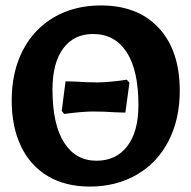

<svg xmlns="http://www.w3.org/2000/svg" viewBox="-20 -674 703 706"><path d="M23 -305Q23 -409 63.5 -488Q104 -567 178.5 -610.5Q253 -654 351 -654Q487 -654 564 -571Q641 -488 641 -340Q641 -236 600 -156Q559 -76 483.5 -32Q408 12 310 12Q221 12 156.5 -26Q92 -64 57.5 -135.5Q23 -207 23 -305ZM489 -288Q489 -416 445.5 -482.5Q402 -549 322 -549Q252 -549 212.5 -496Q173 -443 173 -345Q173 -217 215.5 -150Q258 -83 335 -83Q407 -83 448 -136.5Q489 -190 489 -288ZM207 -266 221 -375 257 -374Q299 -371 340 -371Q358 -371 390.5 -374Q423 -377 446 -381L456 -370L441 -260L405 -261Q363 -264 322 -264Q284 -264 216 -255Z"/></svg>

Font: Alegreya ExtraBold
Style: Regular
Weight: 800
Designer: Juan Pablo del Peral
Foundry: Huerta Tipografica
Version: Version 2.007; ttfautohint (v1.6)